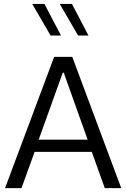

<svg xmlns="http://www.w3.org/2000/svg" viewBox="-20 -969 650 989"><path d="M435.8 -785.9 350.7 -948.7H287.8L382.3 -785.9ZM294.1 -785.9 209 -948.7H146L240.6 -785.9ZM158.4 -186.8H452.7L519.7 0H604.5L352.2 -676.2H258.9L6 0H90.7ZM303.4 -594.8H308.3L431.4 -249.5H179.2Z"/></svg>

Font: Estedad-FD VF
Style: Regular
Weight: 100
Designer: Amin Abedi
Version: Version 7.3